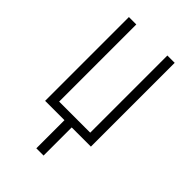

<svg xmlns="http://www.w3.org/2000/svg" viewBox="-216 -606 860 860"><g transform="rotate(45 213.5 -176.5)"><path d="M190.9 0H68.4V-530.8H115.2V-42H312V-530.8H358.4V0H236.8V178.2H190.9Z"/></g></svg>

Font: Open Sans Condensed Light
Style: Regular
Weight: 300
Width: 3
Designer: Monotype Design Team
Foundry: Monotype Imaging Inc.
Version: Version 3.003; ttfautohint (v1.8.4)